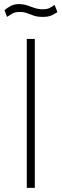

<svg xmlns="http://www.w3.org/2000/svg" viewBox="-20 -912 299 932"><path d="M110 0V-723H149V0ZM14 -830 2 -863Q17 -875 33 -883.5Q49 -892 72 -892Q93.5 -892 111.8 -885.8Q130 -879.5 148.2 -873.2Q166.5 -867 188 -867Q207 -867 219 -872.5Q231 -878 245 -888L259 -853Q248.5 -846.5 232.5 -838.2Q216.5 -830 187 -830Q161.5 -830 144.2 -836Q127 -842 111.5 -848Q96 -854 76 -854Q52 -854 38.8 -845.5Q25.5 -837 14 -830Z"/></svg>

Font: Public Sans Thin Thin
Style: Regular
Weight: 250
Version: Version 2.001